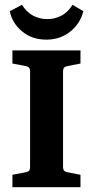

<svg xmlns="http://www.w3.org/2000/svg" viewBox="-20 -784 389 804"><path d="M317 -518 261 -507Q244 -504 244 -486V-84Q244 -66 261 -63L317 -52V0H32V-52L89 -63Q106 -66 106 -83V-486Q106 -504 89 -507L32 -518V-573H317ZM174 -618Q114 -618 72.5 -652.5Q31 -687 21 -737L72 -764Q92 -732 119.5 -718Q147 -704 178 -704Q209 -704 236.5 -718Q264 -732 284 -764L329 -737Q316 -685 274 -651.5Q232 -618 174 -618Z"/></svg>

Font: Yrsa
Style: Regular
Weight: 400
Designer: Anna Giedrys (Yrsa+Rasa design), David Brezina (Yrsa art-direction, Rasa art-direction, design)
Foundry: Rosetta Type Foundry
Version: Version 2.004